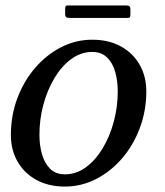

<svg xmlns="http://www.w3.org/2000/svg" viewBox="-20 -676 608 706"><path d="M219.5 -626V-642.5Q219.5 -649.5 221.2 -652.8Q223 -656 229.5 -656H442.5Q452 -656 455.8 -653.2Q459.5 -650.5 459.5 -640.5V-625Q459.5 -617 458 -613.5Q456.5 -610 448.5 -610H237Q227.5 -610 223.5 -612.8Q219.5 -615.5 219.5 -626ZM20 -180Q20 -251.5 43.8 -314.8Q67.5 -378 109 -426.2Q150.5 -474.5 204.5 -502.2Q258.5 -530 319 -530Q379.5 -530 424.2 -505.5Q469 -481 493.5 -438Q518 -395 518 -340Q518 -269 494.2 -205.5Q470.5 -142 429 -93.8Q387.5 -45.5 333.5 -17.8Q279.5 10 219 10Q158.5 10 113.8 -14.5Q69 -39 44.5 -82Q20 -125 20 -180ZM125 -180Q125 -143 134.2 -109.8Q143.5 -76.5 164 -55.8Q184.5 -35 219 -35Q260 -35 295.2 -60.5Q330.5 -86 357 -129.8Q383.5 -173.5 398.2 -228Q413 -282.5 413 -340Q413 -377 404 -410.2Q395 -443.5 374.2 -464.2Q353.5 -485 319 -485Q278 -485 242.8 -459.5Q207.5 -434 181 -390.2Q154.5 -346.5 139.8 -292.2Q125 -238 125 -180Z"/></svg>

Font: Besley*
Style: Italic
Weight: 400
Italic angle: -13°
Designer: Owen Earl
Foundry: indestructible type*
Version: Version 2.000; ttfautohint (v1.8.3)